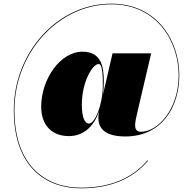

<svg xmlns="http://www.w3.org/2000/svg" viewBox="-20 -810 1050 1044"><path d="M544.5 -368.5C544.5 -450.5 529 -529 428.5 -529C308 -529 204 -380 204 -230C204 -126 265 -70 354.5 -70C435.5 -70 489.5 -123 518.5 -202.5C506.5 -142 518 -68 661 -68C862 -68 955 -231 955 -401C955 -584 838 -790 585 -790C292 -790 55 -524 55 -211C55 104 236 214 419 214C582 214 701 162 785 64L782 62C698.5 159 580.5 210.5 419 210.5C238.5 210.5 58.5 101.5 58.5 -211C58.5 -522 297 -786.5 585 -786.5C836 -786.5 951.5 -581.5 951.5 -401C951.5 -215.5 838.5 -93.5 746.5 -93.5C700.5 -93.5 715 -146.5 726 -195.5L802 -520H592L540 -296.5C543 -320 544.5 -344 544.5 -368.5ZM539 -346C539 -237 495 -138 464 -138C440 -138 425 -174 425 -241C425 -365 483.5 -462 516.5 -462C539 -462 539 -388 539 -346Z"/></svg>

Font: Bodoni* 48pt Fatface
Style: Italic
Weight: 900
Italic angle: -13°
Version: Version 2.3